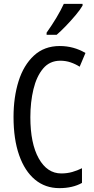

<svg xmlns="http://www.w3.org/2000/svg" viewBox="-20 -963 486 993"><path d="M292 -649Q237 -649 203 -608.5Q169 -568 153 -501.5Q137 -435 137 -357Q137 -221 180.5 -143.5Q224 -66 297 -66Q327 -66 353.5 -73.5Q380 -81 404 -93V-17Q356 10 287 10Q214 10 161 -34Q108 -78 79 -160.5Q50 -243 50 -358Q50 -460 76 -543Q102 -626 155.5 -675.5Q209 -725 289 -725Q361 -725 422 -689L392 -618Q370 -632 345 -640.5Q320 -649 292 -649ZM407 -934Q395 -913 371 -884.5Q347 -856 320.5 -828.5Q294 -801 273 -783H221V-794Q279 -876 310 -943H407Z"/></svg>

Font: Noto Sans Sinhala UI ExtraCondensed
Style: Regular
Weight: 400
Width: 2
Designer: Jelle Bosma - Monotype Design Team
Foundry: Monotype Imaging Inc.
Version: Version 2.006; ttfautohint (v1.8.4.7-5d5b)